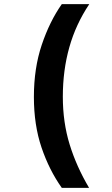

<svg xmlns="http://www.w3.org/2000/svg" viewBox="-20 -734 540 929"><path d="M279 175Q218 89 181 -20Q144 -129 144 -265Q144 -404 182 -517Q220 -630 279 -714H412Q347 -617 315.5 -505.5Q284 -394 284 -266Q284 -142 317 -35Q350 72 411 175Z"/></svg>

Font: Noto Sans Mono ExtraCondensed Black
Style: Regular
Weight: 900
Width: 2
Designer: Monotype Design Team
Foundry: Monotype Imaging Inc.
Version: Version 2.014